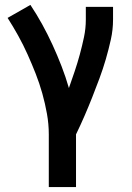

<svg xmlns="http://www.w3.org/2000/svg" viewBox="-20 -548 540 783"><path d="M179 215V0Q179 -42 171.5 -84Q164 -126 152.5 -167Q141 -208 125.5 -247.5Q110 -287 92.5 -326Q75 -365 54.5 -402Q34 -439 11 -475L104 -528Q130 -489 152.5 -448Q175 -407 194.5 -364.5Q214 -322 231 -278Q248 -234 261 -189Q273 -223 284.5 -257Q296 -291 305.5 -326Q315 -361 322.5 -396.5Q330 -432 330 -468V-520H441V-468Q441 -427 432 -386.5Q423 -346 411.5 -306.5Q400 -267 385.5 -228Q371 -189 356 -151Q341 -113 324.5 -75Q308 -37 290 0V215Z"/></svg>

Font: Iosevka
Style: Bold
Weight: 700
Monospace: yes
Designer: Belleve Invis
Foundry: Belleve Invis
Version: Version 32.5.0; ttfautohint (v1.8.4)